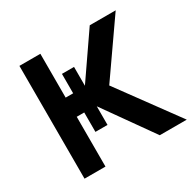

<svg xmlns="http://www.w3.org/2000/svg" viewBox="-153 -866 1047 1032"><g transform="rotate(-30 371.0 -350.0)"><path d="M265 -188.5V-309H218.5V0H88.5V-700H218.5V-428H265V-548.5H340V-431.5L525 -700H686L454 -367.5L723 0H555.5L340 -304V-188.5Z"/></g></svg>

Font: Geologica EX Med
Style: Regular
Weight: 500
Designer: Sindre Bremnes, Frode Helland
Foundry: Monokrom Skriftforlag AS
Version: Version 1.010;gftools[0.9.28]